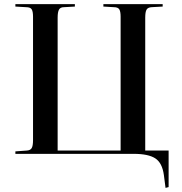

<svg xmlns="http://www.w3.org/2000/svg" viewBox="-20 -750 885 936"><path d="M787 166 779 104Q771 44 737 22Q703 0 632 0H55V-12L110 -16Q128 -17 134.5 -28Q141 -39 141 -67V-669Q141 -694 134.5 -704.5Q128 -715 107 -715L55 -718V-730H345V-718L292 -715Q274 -715 267.5 -703Q261 -691 261 -664V-16H568V-669Q568 -694 561.5 -704.5Q555 -715 535 -715L484 -718V-730H773V-718L719 -715Q701 -714 694.5 -703Q688 -692 688 -664V-16H802V162Z"/></svg>

Font: Literata 72pt Medium
Style: Regular
Weight: 500
Designer: Latin by Veronika Burian and Jose Scaglione. Greek by Irene Vlachou. Cyrillic by Vera Evstafieva.
Foundry: TypeTogether
Version: Version 3.002